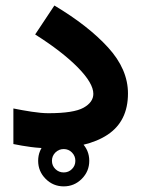

<svg xmlns="http://www.w3.org/2000/svg" viewBox="-20 -536 510 693"><path d="M117.7 44.4Q117.7 6.3 144.8 -20.8Q171.9 -47.9 210 -47.9Q248 -47.9 275.1 -20.8Q302.2 6.3 302.2 44.4Q302.2 82.5 275.1 109.6Q248 136.7 210 136.7Q171.9 136.7 144.8 109.6Q117.7 82.5 117.7 44.4ZM167.5 44.4Q167.5 62 179.9 74.2Q192.4 86.4 210 86.4Q227.5 86.4 239.7 74.2Q252 62 252 44.4Q252 26.9 239.7 14.4Q227.5 2 210 2Q192.4 2 179.9 14.4Q167.5 26.9 167.5 44.4ZM28.3 -144.5Q59.1 -138.2 94.2 -132.8Q129.4 -127.4 154.8 -127.4Q246.1 -127.4 281.5 -147.2Q316.9 -167 316.9 -197.3Q316.9 -235.8 260.5 -293Q204.1 -350.1 106.9 -411.6L176.3 -516.1Q298.3 -443.4 370.1 -364.7Q441.9 -286.1 441.9 -198.7Q441.9 -98.6 368.4 -49.8Q294.9 -1 161.1 -1Q124.5 -1 91.6 -5.4Q58.6 -9.8 28.3 -16.1Z"/></svg>

Font: Vazir WOL
Style: Bold-WOL
Weight: 700
Designer: Saber Rastikerdar
Foundry: Saber Rastikerdar
Version: Version 30.0.0